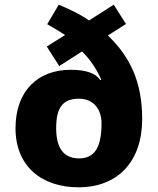

<svg xmlns="http://www.w3.org/2000/svg" viewBox="-20 -787 673 817"><path d="M230 -767 181 -684C207 -669 236 -652 257 -638L179 -589L232 -506L329 -568C366 -532 391 -492 411 -448L407 -446C386 -476 346 -490 280 -490C144 -490 46 -403 46 -241C46 -79 158 10 314 10C480 10 585 -98 585 -281C585 -439 533 -546 439 -636L516 -685L464 -767L359 -700C323 -725 280 -746 230 -767ZM316 -367C382 -367 412 -317 412 -263C412 -163 385 -113 316 -113C246 -113 219 -164 219 -241C219 -327 245 -367 316 -367Z"/></svg>

Font: Noto Sans Lao ExtraBold
Style: Regular
Weight: 800
Designer: Monotype Design Team
Foundry: Monotype Imaging Inc.
Version: Version 2.003